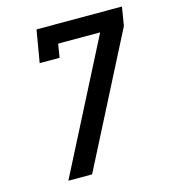

<svg xmlns="http://www.w3.org/2000/svg" viewBox="-109 -825 819 914"><g transform="rotate(-15 300.0 -367.5)"><path d="M115 0 444 -643H237L226 -576H128L155 -735H576L561 -643L232 0Z"/></g></svg>

Font: Iosevka Curly Slab SmBdExObl
Style: Regular
Weight: 600
Width: 7
Italic angle: -9°
Monospace: yes
Designer: Belleve Invis
Foundry: Belleve Invis
Version: Version 11.1.0; ttfautohint (v1.8.3)